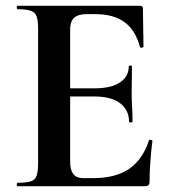

<svg xmlns="http://www.w3.org/2000/svg" viewBox="-20 -645 592 665"><path d="M483 0H41Q38 0 38 -6Q38 -12 41 -12Q72 -12 87 -17Q102 -22 107 -37Q112 -52 112 -81V-544Q112 -573 107 -587.5Q102 -602 87 -607.5Q72 -613 41 -613Q38 -613 38 -619Q38 -625 41 -625H465Q475 -625 475 -616L477 -483Q477 -481 472 -480Q467 -479 465 -482Q449 -541 411 -568.5Q373 -596 311 -596H281Q261 -596 248 -590.5Q235 -585 229 -573Q223 -561 223 -543V-85Q223 -66 228 -53Q233 -40 243 -34Q253 -28 269 -28H302Q380 -28 427 -60Q474 -92 496 -159Q497 -162 502.5 -160.5Q508 -159 508 -157Q504 -128 501 -88.5Q498 -49 498 -15Q498 0 483 0ZM427 -223Q427 -264 396 -287.5Q365 -311 305 -311H170V-339H306Q365 -339 395.5 -359.5Q426 -380 426 -415Q426 -418 431.5 -418Q437 -418 437 -415Q437 -382 436.5 -363.5Q436 -345 436 -325Q436 -300 437.5 -276Q439 -252 439 -223Q439 -221 433 -221Q427 -221 427 -223Z"/></svg>

Font: Cormorant
Style: Bold
Weight: 700
Designer: Christian Thalmann (Catharsis Fonts)
Foundry: Catharsis Fonts
Version: Version 4.000